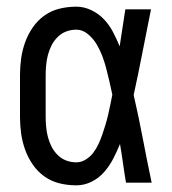

<svg xmlns="http://www.w3.org/2000/svg" viewBox="-20 -548 515 576"><path d="M209 8Q183 8 158.5 2Q134 -4 113.5 -18.5Q93 -33 78.5 -54Q64 -75 55.5 -98.5Q47 -122 43.5 -147Q40 -172 40 -197V-323Q40 -348 43.5 -373Q47 -398 55.5 -421.5Q64 -445 78.5 -466Q93 -487 113.5 -501.5Q134 -516 158.5 -522Q183 -528 209 -528Q232 -528 254 -517.5Q276 -507 292 -490Q308 -473 319 -452Q330 -431 339 -409Q343 -437 347.5 -464.5Q352 -492 356 -520H433Q420 -456 407.5 -391.5Q395 -327 381 -263Q396 -198 408.5 -132Q421 -66 435 0H358Q353 -29 349 -58Q345 -87 340 -116Q331 -94 320 -72.5Q309 -51 293 -32.5Q277 -14 255 -3Q233 8 209 8ZM209 -61Q224 -61 237.5 -69.5Q251 -78 260 -90Q269 -102 275.5 -116Q282 -130 287 -144.5Q292 -159 296.5 -174Q301 -189 304.5 -204Q308 -219 311 -234Q314 -249 317 -264Q313 -283 308.5 -302.5Q304 -322 299 -341.5Q294 -361 287 -379.5Q280 -398 270 -415Q260 -432 244 -445.5Q228 -459 209 -459Q193 -459 178.5 -453.5Q164 -448 153 -437Q142 -426 135 -412.5Q128 -399 124 -384Q120 -369 118.5 -353.5Q117 -338 117 -323V-197Q117 -182 118.5 -166.5Q120 -151 124 -136Q128 -121 135 -107.5Q142 -94 153 -83Q164 -72 178.5 -66.5Q193 -61 209 -61Z"/></svg>

Font: Iosevka QP
Style: Regular
Weight: 400
Designer: Belleve Invis
Foundry: Belleve Invis
Version: Version 20.0.0; ttfautohint (v1.8.4)